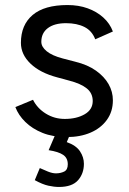

<svg xmlns="http://www.w3.org/2000/svg" viewBox="-20 -532 510 762"><path d="M245 12Q190 12 149 -4.5Q108 -21 80.5 -48Q53 -75 41 -107L111 -136Q128 -102 162 -81Q196 -60 237 -60Q284 -60 316 -78.5Q348 -97 348 -131Q348 -162 324.5 -181Q301 -200 255 -212L207 -225Q139 -243 101 -279.5Q63 -316 63 -362Q63 -433 109.5 -472.5Q156 -512 248 -512Q292 -512 328 -499Q364 -486 390 -462.5Q416 -439 428 -407L358 -376Q345 -410 315 -425Q285 -440 242 -440Q196 -440 170 -420.5Q144 -401 144 -366Q144 -346 165.5 -328.5Q187 -311 229 -300L279 -287Q328 -275 361 -251.5Q394 -228 411 -198Q428 -168 428 -134Q428 -89 404 -56Q380 -23 339 -5.5Q298 12 245 12ZM214 210Q195 210 172 205Q149 200 118 183L138 135Q153 142 170.5 149Q188 156 202 156Q220 156 234.5 149Q249 142 249 120Q249 95 230.5 82.5Q212 70 173 64L203 -6L256 6L245 32Q282 45 297.5 68.5Q313 92 313 118Q313 157 289.5 183.5Q266 210 214 210Z"/></svg>

Font: Figtree
Style: Regular
Weight: 400
Designer: Erik Kennedy
Foundry: Erik Kennedy
Version: Version 2.002